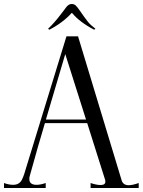

<svg xmlns="http://www.w3.org/2000/svg" viewBox="-40 -942 715 962"><path d="M605 -14Q624 -14 655 -25V0H414V-25Q443 -15 464 -15Q488 -15 488 -32Q488 -37 487 -40L397 -325H185Q149 -205 116 -85L109 -60Q107 -54 107 -45Q107 -16 143 -16Q163 -16 189 -25V0H-20V-25Q4 -16 26 -16Q56 -16 69 -40Q76 -54 81 -69L293 -760H351L569 -40Q576 -14 605 -14ZM190 -343H391L287 -671ZM263 -868 280 -890Q283 -894 289.5 -903Q296 -912 303 -917Q310 -922 319 -922Q332 -922 340 -914Q348 -906 359 -890Q386 -851 399.5 -834Q413 -817 438 -798L432 -793Q359 -831 321 -877H319Q275 -828 207 -793L201 -798Q231 -826 263 -868Z"/></svg>

Font: Viaoda Libre
Style: Regular
Weight: 400
Designer: Gydient
Version: Version 2.000